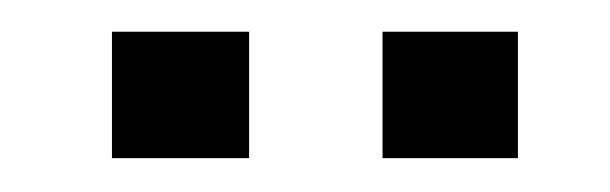

<svg xmlns="http://www.w3.org/2000/svg" viewBox="-20 -687 375 118"><path d="M133.1 -667.5H48.8V-589.8H133.1ZM298.3 -667.5H215.1V-589.8H298.3Z"/></svg>

Font: SaysetthaMai Thin
Style: Regular
Weight: 100
Designer: John M. Durdin
Foundry: Lao Script for Windows
Version: Version 1.101